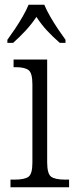

<svg xmlns="http://www.w3.org/2000/svg" viewBox="-20 -786 320 806"><path d="M24 0V-32H42Q82 -32 99 -43.5Q116 -55 116 -103V-432Q116 -480 99.5 -492Q83 -504 46 -504H37V-536H178V-105Q178 -56 195 -44Q212 -32 253 -32H270V0ZM11 -619Q25 -638 42.5 -664Q60 -690 75.5 -717Q91 -744 100 -766H166Q175 -744 190.5 -717Q206 -690 223.5 -664Q241 -638 255 -619V-606H231Q201 -632 177 -658Q153 -684 133 -715Q112 -684 88 -658Q64 -632 35 -606H11Z"/></svg>

Font: Noto Serif Hebrew SemiCondensed Light
Style: Regular
Weight: 300
Width: 4
Designer: Monotype Design Team
Foundry: Monotype Imaging Inc.
Version: Version 2.004; ttfautohint (v1.8.4.7-5d5b)